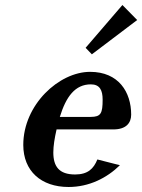

<svg xmlns="http://www.w3.org/2000/svg" viewBox="-20 -737 568 767"><path d="M469 -717 322 -546 347 -520 528 -657ZM73 -158C73 -54 144 10 254 10C336 10 407 -26 459 -77L369 -100C354 -63 331 -40 280 -40C216 -40 193 -72 193 -128C193 -154 198 -185 206 -220H433C484 -220 504 -246 504 -279C504 -369 454 -450 340 -450C216 -450 73 -319 73 -158ZM219 -270C244 -351 280 -400 343 -400C379 -400 390 -376 390 -339C390 -284 383 -270 342 -270Z"/></svg>

Font: Pfennig
Style: BoldItalic
Weight: 700
Italic angle: -13°
Version: Version 20100423